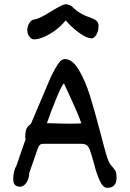

<svg xmlns="http://www.w3.org/2000/svg" viewBox="-20 -882 620 913"><path d="M151.9 -153.8 119.1 -59.6Q117.7 -34.7 109.6 -20Q101.6 -5.4 92.3 0.2Q83 5.9 77.6 5.9Q60.1 5.9 51.5 -2.4Q43 -10.7 43 -32.7Q43 -68.4 59.6 -97.7L70.8 -130.4Q88.9 -184.6 101.6 -218.8Q100.1 -223.6 100.1 -232.4Q100.1 -255.4 105.7 -269Q111.3 -282.7 127 -293L219.7 -511.2Q220.7 -513.2 221.9 -515.9Q223.1 -518.6 224.6 -522Q242.7 -558.6 257.3 -579.8Q272 -601.1 288.1 -601.1Q324.2 -601.1 354.7 -549.8Q385.3 -498.5 407 -429.4Q428.7 -360.4 456.1 -255.4Q475.1 -181.2 485.8 -145.5Q496.6 -109.9 506.8 -97.7Q508.8 -95.2 511 -92.8Q513.2 -90.3 515.6 -87.4Q523.9 -77.6 527.3 -72.3Q530.8 -66.9 532.5 -58.8Q534.2 -50.8 534.2 -36.1Q534.2 11.2 489.3 11.2Q469.7 11.2 453.6 -24.4Q437.5 -60.1 428.2 -100.1L424.3 -113.8Q413.1 -153.8 407.2 -169.2Q401.4 -184.6 392.6 -191.4Q383.8 -198.2 366.7 -198.2H187.5Q177.2 -198.2 172.4 -195.3Q167.5 -192.4 163.3 -184.1Q159.2 -175.8 151.9 -153.8ZM240.2 -295.4Q275.9 -293.9 310.1 -293.9Q346.2 -293.9 366.7 -295.4Q352.1 -338.9 322.8 -401.4L284.2 -485.4Q274.9 -480 248 -414.6Q221.2 -349.1 203.1 -296.4ZM141.1 -694.8Q129.9 -694.8 119.9 -707.8Q109.9 -720.7 109.9 -737.8Q109.9 -757.3 119.6 -772.5Q129.4 -787.6 141.1 -789.1Q158.2 -791.5 178 -801.8Q197.8 -812 227.5 -830.6Q254.4 -846.7 269.3 -854.2Q284.2 -861.8 293.9 -861.8Q310.1 -860.8 322.8 -850.6Q359.4 -813.5 410.6 -798.3Q424.3 -792.5 431.4 -788.6Q438.5 -784.7 443.6 -777.6Q448.7 -770.5 448.7 -759.8Q448.7 -742.2 443.6 -728.5Q438.5 -714.8 430.9 -707.3Q423.3 -699.7 416 -699.7Q392.1 -699.7 355.5 -726.6Q318.8 -753.4 292.5 -785.2Q272 -759.8 244.9 -739.3Q217.8 -718.8 190.2 -706.8Q162.6 -694.8 141.1 -694.8Z"/></svg>

Font: Dekko
Style: Regular
Weight: 400
Designer: Multiple
Foundry: Sorkin Type
Version: Version 2.001